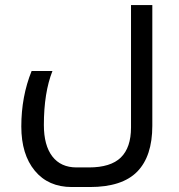

<svg xmlns="http://www.w3.org/2000/svg" viewBox="-20 -505 712 765"><path d="M266.1 240.2Q172.4 240.2 118.7 175.3Q64.9 110.4 64.9 -1Q64.9 -120.6 106 -222.2H189Q154.8 -135.7 154.8 -6.8Q154.8 74.2 188.5 118.2Q222.2 162.1 285.2 162.1H334Q420.9 162.1 461.4 122.6Q502 83 502 2.9V-484.9H586.9V-3.9Q586.9 117.2 526.9 178.7Q466.8 240.2 337.9 240.2Z"/></svg>

Font: Droid Arabic Kufi
Style: Regular
Weight: 400
Designer: Pascal Zoghbi
Foundry: Irfont.ir
Version: Version 1.00 February 28, 2013, initial release